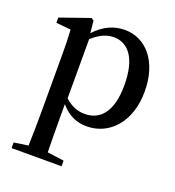

<svg xmlns="http://www.w3.org/2000/svg" viewBox="-143 -654 939 1029"><g transform="rotate(20 326.0 -139.5)"><path d="M230 -429C282 -475 320 -484 352 -484C436 -484 492 -412 492 -261C492 -104 428 -44 344 -44C304 -44 268 -57 230 -91ZM218 -530 204 -540 35 -481V-451L119 -443C122 -397 123 -358 123 -295V24C123 85 122 152 120 218L39 230V262H324V230L229 217C228 150 227 82 227 23V-57C273 -2 325 15 376 15C506 15 606 -93 606 -266C606 -439 514 -541 394 -541C334 -541 276 -517 225 -461Z"/></g></svg>

Font: Source Han Serif CN SemiBold
Style: Regular
Weight: 600
Designer: Ryoko NISHIZUKA 西塚涼子 (kana & ideographs); Frank Grießhammer (Latin, Greek & Cyrillic); Wenlong ZHANG 张文龙 (bopomofo); San
Foundry: Adobe Systems Incorporated
Version: Version 1.000;PS 1;hotconv 16.6.53;makeotf.lib2.5.65590